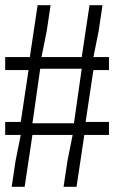

<svg xmlns="http://www.w3.org/2000/svg" viewBox="-20 -720 440 740"><path d="M265 -245H105L135 -455H295ZM225 0H275L305 -200H400V-250H310L340 -450H400V-500H340L360 -599L375 -700H325L295 -500H140L160 -600L175 -700H125L95 -500H0V-450H90L60 -250H0V-200H60L40 -100L25 0H75L105 -200H260L240 -100Z"/></svg>

Font: Millimetre
Style: Light
Weight: 200
Designer: Jérémy Landes
Version: Version 1.0